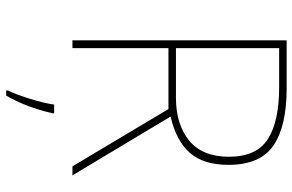

<svg xmlns="http://www.w3.org/2000/svg" viewBox="-188 -566 975 640"><g transform="rotate(90 300.0 -246.5)"><path d="M115 -714H276Q401 -714 465.5 -670Q530 -626 530 -520Q530 -437 490 -391.5Q450 -346 369 -327L565 0H535L344 -320H141V0H115ZM307 -345Q395 -345 449 -389Q503 -433 503 -522Q503 -613 444.5 -651Q386 -689 271 -689H141V-345ZM282 215Q294 192 309.5 142.5Q325 93 329 61H358V67Q337 157 299 221H282Z"/></g></svg>

Font: Noto Sans Mono UI Thin
Style: Regular
Weight: 250
Monospace: yes
Designer: Monotype Design team
Foundry: Monotype Imaging Inc.
Version: Version 1.000